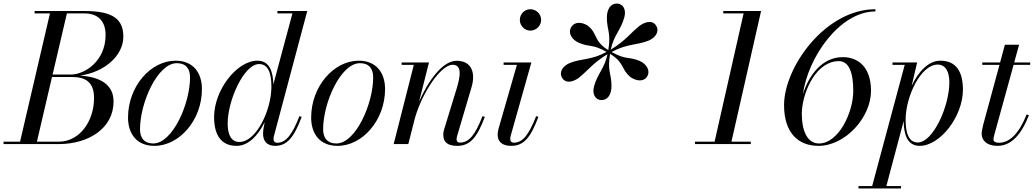

<svg xmlns="http://www.w3.org/2000/svg" viewBox="-65 -812 5828 1082"><path d="M265 0C436 0 575 -90 575 -240C575 -331.5 505.5 -378.5 386 -386C523.5 -405 630 -498 630 -605C630 -705 571 -750 410 -750H130V-736.5H216.5L48 -13.5H-45V0ZM410 -736.5C496 -736.5 530 -684 530 -615C530 -466 411 -392 335 -392H231.5L312 -736.5ZM341 -378C417 -378 465 -349 465 -260C465 -131 386 -13.5 265 -13.5H143L228 -378Z M805 10C946 10 1073 -135 1073 -310C1073 -400 1025.5 -470 924.5 -470C783.5 -470 656.5 -324.5 656.5 -149.5C656.5 -59.5 704 10 805 10ZM798.5 -3.5C747.5 -3.5 724 -34.5 724 -83.5C724 -232.5 822.5 -456 931.5 -456C982.5 -456 1006 -425 1006 -376C1006 -227 907.5 -3.5 798.5 -3.5Z M1635 -153 1622.5 -157.5C1581.5 -51.5 1545.5 -7.5 1497 -7.5C1481.5 -7.5 1476.5 -18 1476.5 -28.5C1476.5 -33 1477 -38.5 1478.5 -44.5L1666.5 -750H1498.5V-736.5H1583L1475.5 -336.5C1473.5 -410 1453.5 -470 1385 -470C1270.5 -470 1141.5 -305.5 1141.5 -152.5C1141.5 -51.5 1181 10 1268.5 10C1334.5 10 1390 -48.5 1426.5 -124L1419.5 -85C1418 -74.5 1417.5 -63 1417.5 -58C1417.5 -18 1438.5 10 1485.5 10C1552.5 10 1592 -38 1635 -153ZM1464.5 -324C1464.5 -191.5 1379.5 -12 1284 -12C1242 -12 1218 -46.5 1218 -116C1218 -245 1309 -451 1395.5 -451C1446.5 -451 1464.5 -398.5 1464.5 -324Z M1837 10C1978 10 2105 -135 2105 -310C2105 -400 2057.5 -470 1956.5 -470C1815.5 -470 1688.5 -324.5 1688.5 -149.5C1688.5 -59.5 1736 10 1837 10ZM1830.5 -3.5C1779.5 -3.5 1756 -34.5 1756 -83.5C1756 -232.5 1854.5 -456 1963.5 -456C2014.5 -456 2038 -425 2038 -376C2038 -227 1939.5 -3.5 1830.5 -3.5Z M2267 -446.5 2153.5 0H2236L2273 -145.5C2315.5 -295 2421.5 -447 2485 -447C2539 -447 2531 -385.5 2507 -308L2439.5 -88.5C2436.5 -79.5 2433 -66.5 2433 -52.5C2433 -9.5 2459.5 10 2511.5 10C2585 10 2624 -38 2667 -153L2654 -157.5C2613 -51.5 2578 -8.5 2527 -8.5C2512.5 -8.5 2508 -17 2508 -27.5C2508 -32.5 2509 -39.5 2511 -45.5L2592 -319.5C2616 -400 2594.5 -469.5 2508 -469.5C2427.5 -469.5 2346 -352.5 2296.5 -238.5L2352.5 -460H2198.5V-446.5Z M2864.5 -700C2864.5 -667 2891 -639.5 2924 -639.5C2957 -639.5 2984.5 -667 2984.5 -700C2984.5 -733 2957 -760 2924 -760C2891 -760 2864.5 -733 2864.5 -700ZM2969 -153 2956.5 -157.5C2914.5 -51 2880.5 -8 2830.5 -8C2815.5 -8 2810.5 -17.5 2810.5 -29C2810.5 -33.5 2811 -39.5 2812.5 -45L2929.5 -460H2773V-446.5H2848L2744 -85C2741.5 -74 2739.5 -63 2739.5 -53C2739.5 -15 2763.5 10 2815.5 10C2888 10 2925.5 -38 2969 -153Z M3283 -327C3270 -282 3290 -248 3325 -248C3360 -248 3381 -280 3381 -327C3381 -399.5 3356.5 -409 3373 -508.5C3457 -457 3433 -421.5 3490 -376C3522 -355 3564 -349 3583 -383C3601 -415 3578 -452 3539 -469C3471.5 -496 3466.5 -472 3381.5 -519C3470.5 -567 3522.5 -556 3590 -583C3628 -599 3652 -633 3634 -665C3614 -701 3573 -690 3541 -668C3484.5 -623 3461.5 -583.5 3377 -532.5C3393.5 -613 3433 -641.5 3453 -713C3466 -758 3446 -792 3411 -792C3376 -792 3355 -760 3355 -713C3355 -640.5 3379.5 -630.5 3363 -529.5C3278 -582 3305 -621.5 3248 -667C3214 -689 3172 -692 3153 -657C3135 -625 3158 -588 3197 -571C3264 -543 3269 -566.5 3353.5 -519.5C3265 -471.5 3214 -484 3146 -457C3108 -441 3084 -407 3102 -375C3122 -339 3163 -350 3195 -372C3251.5 -417 3274 -455.5 3358.5 -506.5C3342 -427 3303 -398 3283 -327Z M3851.5 -13.5V0H4166V-13.5H4057L4224 -750H4011V-736.5H4125.5L3962 -13.5Z M4843.5 -300C4843.5 -440 4765.5 -490 4684.5 -490C4565 -490 4491 -383 4459.5 -280C4487 -486.5 4665.5 -747.5 4868.5 -747.5V-760C4585.5 -760 4353.5 -433 4353.5 -220C4353.5 -60 4436 10 4547.5 10C4698.5 10 4843.5 -150 4843.5 -300ZM4743.5 -300C4743.5 -176 4659.5 -3.5 4550.5 -3.5C4484 -3.5 4453.5 -76 4453.5 -170L4454.5 -193.5C4464 -305 4537 -467.5 4662.5 -467.5C4719 -467.5 4743.5 -404 4743.5 -300Z M4773 236.5V250H5012.5V236.5H4930L5027.5 -130C5028.5 -56 5047 10 5118 10C5232.5 10 5361.5 -154.5 5361.5 -307.5C5361.5 -408.5 5322.5 -470 5234.5 -470C5166.5 -470 5109.5 -407 5072.5 -328L5103.5 -460H4964.5V-446.5H5033.5L4850 236.5ZM5038.5 -136C5038.5 -268.5 5124 -448 5219 -448C5262.5 -448 5285 -410.5 5285 -347.5C5285 -214 5193.5 -9 5107 -9C5057 -9 5038.5 -61.5 5038.5 -136Z M5733.5 -163 5720.5 -167C5679.5 -63.5 5626.5 -7.5 5564.5 -7.5C5544 -7.5 5533.5 -14.5 5533.5 -25.5C5533.5 -34.5 5536 -44 5538 -51L5647 -446.5H5740.5V-460H5650.5L5678 -560H5598L5571 -460H5470.5V-446.5H5567.5L5476 -110C5471 -90 5467 -68.5 5467 -58C5467 -23.5 5493.5 10 5555.5 10C5634 10 5690.5 -53 5733.5 -163Z"/></svg>

Font: Bodoni* 16pt
Style: Italic
Weight: 400
Italic angle: -13°
Version: Version 2.3